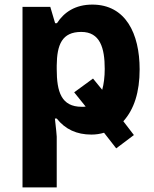

<svg xmlns="http://www.w3.org/2000/svg" viewBox="-20 -576 672 836"><path d="M382 -556C308 -556 259 -523 228 -475H220L199 -546H78V240H227V19C227 12 224 -15 219 -60H227C264 -13 314 10 378 10C398 10 416 7 433 2L486 70L563 12L517 -48C564 -100 588 -175 588 -274C588 -430 527 -556 382 -556ZM436 -276C436 -241 432 -210 425 -185L385 -234L303 -174L353 -112L344 -111H336C247 -111 227 -176 227 -275V-291C228 -382 250 -437 334 -437C416 -437 436 -367 436 -276Z"/></svg>

Font: Passageway
Style: Regular
Weight: 700
Foundry: Ascender Corporation
Version: Version 1.11